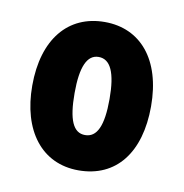

<svg xmlns="http://www.w3.org/2000/svg" viewBox="-52 -772 440 460"><g transform="rotate(10 168.0 -541.5)"><path d="M312 -542C312 -656 255 -722 168 -722C79 -722 23 -655 23 -542C23 -433 77 -361 167 -361C259 -361 312 -430 312 -542ZM126 -542C126 -606 140 -637 168 -637C197 -637 211 -606 211 -542C211 -477 197 -447 168 -447C139 -447 126 -477 126 -542Z"/></g></svg>

Font: Noto Sans Devanagari ExtraCondensed ExtraBold
Style: Regular
Weight: 800
Width: 2
Designer: Jelle Bosma - Monotype Design Team
Foundry: Monotype Imaging Inc.
Version: Version 2.004